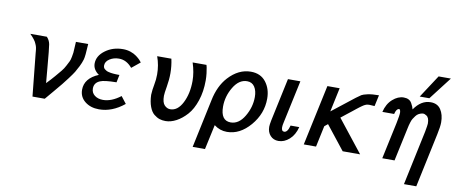

<svg xmlns="http://www.w3.org/2000/svg" viewBox="-73 -1002 3489 1476"><g transform="rotate(10 1672.0 -264.0)"><path d="M100.1 -472.2H229Q251 -449.2 256.6 -418.2Q262.2 -387.2 274.9 -236.8Q280.8 -165 285.2 -120.1Q319.3 -155.3 344.2 -184.6Q369.1 -213.9 386.5 -234.9Q403.8 -255.9 416 -280Q428.2 -304.2 434.6 -316.2Q440.9 -328.1 445.6 -353Q450.2 -377.9 451.2 -386.5Q452.1 -395 453.6 -427.5Q455.1 -460 456.1 -472.2H551.8Q546.9 -374 539.1 -349.1Q531.2 -322.3 516.6 -293.2Q502 -264.2 490.5 -245.1Q479 -226.1 450 -187.5Q420.9 -148.9 408.9 -134.5Q397 -120.1 353.5 -68.1Q310.1 -16.1 295.9 0H200.2L166 -335Q166 -337.9 165 -347.4Q164.1 -356.9 163.6 -361.1Q163.1 -365.2 161.6 -374Q160.2 -382.8 158 -387.9Q155.8 -393.1 152.3 -402.1Q148.9 -411.1 144.5 -418.5Q140.1 -425.8 133.5 -434.8Q127 -443.8 118.4 -453.1Q109.9 -462.4 100.1 -472.2Z M566.4 -118.2Q566.4 -208 673.8 -252.9Q627 -285.2 626.5 -333Q626.5 -393.1 685.1 -436.5Q743.7 -480 822.8 -480Q855 -480 882.8 -470.5Q910.6 -460.9 929.7 -446.5Q948.7 -432.1 958.3 -422.1Q967.8 -412.1 974.6 -402.8L908.7 -349.1Q863.8 -403.3 804.7 -402.8Q763.7 -402.8 732.2 -382.3Q700.7 -361.8 700.7 -331.1Q700.7 -322.3 703.6 -315.2Q706.5 -308.1 713.1 -303Q719.7 -297.9 726.6 -293.9Q733.4 -290 743.9 -287.6Q754.4 -285.2 762.5 -283.7Q770.5 -282.2 782 -281.5Q793.5 -280.8 800 -280.3Q806.6 -279.8 816.7 -279.8Q826.7 -279.8 829.6 -279.8L817.4 -220.2Q722.2 -219.2 690.4 -205.1Q646.5 -187 646.5 -142.1Q646.5 -108.9 672.1 -88.9Q697.8 -68.8 737.8 -68.8Q803.7 -68.8 874.5 -123L916.5 -68.8Q821.3 8.3 719.7 7.8Q653.8 7.8 610.1 -27.1Q566.4 -62 566.4 -118.2Z M1090.3 -472.2H1201.2Q1213.4 -416 1213.4 -359.9Q1213.4 -310.1 1203.9 -255.1Q1194.3 -200.2 1194.3 -181.2Q1194.3 -129.4 1214.4 -108.6Q1234.4 -87.9 1259.3 -87.9Q1317.4 -87.9 1354.2 -160.4Q1391.1 -232.9 1391.1 -332Q1391.1 -397.9 1367.2 -472.2H1475.1Q1476.1 -471.2 1479.7 -454.6Q1483.4 -438 1486.8 -408.9Q1490.2 -379.9 1490.2 -353Q1490.2 -266.1 1466.3 -194.6Q1442.4 -123 1404.3 -80.6Q1366.2 -38.1 1323.2 -15.1Q1280.3 7.8 1239.3 7.8Q1214.4 7.8 1192.9 1Q1171.4 -5.9 1148.9 -23.9Q1126.5 -42 1112.3 -80.1Q1098.1 -118.2 1096.2 -171.9Q1098.1 -211.9 1106.2 -252.4Q1114.3 -293 1114.3 -334Q1114.3 -405.3 1090.3 -472.2Z M1480 167 1560.1 -210.9Q1583 -324.7 1647 -395Q1725.1 -480 1821.3 -480Q1897.5 -480 1938.7 -427Q1980 -374 1980 -296.9Q1980 -179.7 1899.7 -85.9Q1819.3 7.8 1718.3 7.8Q1663.1 7.8 1618.2 -26.9L1576.2 167ZM1656.2 -179.2Q1656.2 -69.3 1734.4 -68.8Q1798.3 -68.8 1841.3 -141.4Q1884.3 -213.9 1884.3 -293Q1884.3 -341.8 1864.3 -372.3Q1844.2 -402.8 1805.2 -402.8Q1742.2 -402.8 1699.2 -331.1Q1656.2 -259.3 1656.2 -179.2Z M2032.7 -87.9Q2032.7 -103 2039.6 -138.2L2110.8 -472.2L2111.8 -473.1H2208L2136.7 -140.1Q2130.9 -116.2 2130.9 -101.1Q2130.9 -70.3 2151.9 -69.8Q2178.7 -69.8 2192.9 -125H2260.7Q2244.6 -62 2205.3 -27.1Q2166 7.8 2120.6 7.8Q2081.5 7.8 2057.1 -19Q2032.7 -45.9 2032.7 -87.9Z M2317.9 0 2418.9 -473.1H2514.6L2474.6 -285.2L2648.9 -421.9Q2675.8 -441.9 2687.7 -449.5Q2699.7 -457 2734.1 -464.6Q2768.6 -472.2 2821.8 -472.2L2802.7 -384.8Q2795.9 -384.8 2782.7 -386Q2769.5 -387.2 2763.7 -387.2Q2756.8 -387.2 2752.2 -386.7Q2747.6 -386.2 2742.7 -385.5Q2737.8 -384.8 2732.2 -381.8Q2726.6 -378.9 2721.2 -376.5Q2715.8 -374 2707.3 -367.4Q2698.7 -360.8 2690.7 -355.5Q2682.6 -350.1 2668.2 -338.1Q2653.8 -326.2 2640.4 -315.7Q2627 -305.2 2603.8 -287.1Q2580.6 -269 2559.6 -252V-251L2757.8 0H2621.6L2474.6 -186L2448.7 -165L2413.6 0Z M2869.6 -351.1Q2884.8 -415 2926.3 -451.9Q2967.8 -488.8 3012.7 -488.8Q3035.6 -488.8 3051.5 -480.5Q3067.4 -472.2 3076.4 -455.1Q3085.4 -438 3088.1 -431.4Q3090.8 -424.8 3094.7 -410.2Q3148.9 -489.3 3223.6 -488.8Q3276.9 -488.8 3302.7 -449.5Q3328.6 -410.2 3328.6 -350.1Q3328.6 -316.9 3315.4 -255.9L3225.6 167H3129.4L3219.7 -258.8Q3229.5 -312 3229.5 -323.2Q3229.5 -347.2 3223.6 -362.1Q3217.8 -377 3206.3 -383.5Q3194.8 -390.1 3191.7 -391.1Q3188.5 -392.1 3179.7 -393.1Q3162.6 -391.1 3148.2 -383.5Q3133.8 -376 3123.8 -362.1Q3113.8 -348.1 3107.2 -338.1Q3100.6 -328.1 3094.5 -308.1Q3088.4 -288.1 3087.4 -283.4Q3086.4 -278.8 3082.5 -261.2L3026.4 0H2930.7L2991.7 -285.2Q3004.9 -349.1 3004.4 -370.1Q3004.4 -384.3 2997.6 -393.1L2993.7 -395H2990.7Q2970.7 -391.1 2961.4 -351.1ZM3131.8 -517.1 3248 -694.8H3343.8L3207 -517.1Z"/></g></svg>

Font: CMU Bright
Style: SemiBoldOblique
Weight: 600
Italic angle: -12°
Version: Version 0.7.0